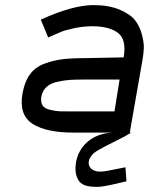

<svg xmlns="http://www.w3.org/2000/svg" viewBox="-20 -520 658 753"><path d="M347 -500Q407 -500 449.5 -482Q492 -464 510.5 -439.5Q529 -415 537 -383Q545 -351 544 -330.5Q543 -310 540 -292L489 0H495Q469 16 430 35Q391 54 367.5 67.5Q344 81 337 93Q325 110 328.5 126Q332 142 351 149.5Q370 157 406 149L472 136L476 191L420 204Q397 209 379.5 211.5Q362 214 339 212Q316 210 302 201.5Q288 193 280.5 171.5Q273 150 278 117Q288 63 329 31.5Q370 0 430 0H268Q161 0 107.5 -34.5Q54 -69 68 -152Q76 -198 96.5 -227Q117 -256 152.5 -269.5Q188 -283 223.5 -287.5Q259 -292 314 -292L465 -295Q477 -366 442 -391.5Q407 -417 343 -417Q305 -417 269 -409Q233 -401 218 -394.5Q203 -388 169 -373L140 -443Q265 -500 347 -500ZM429 -83 449 -208H304Q273 -208 252 -206.5Q231 -205 204 -199Q177 -193 161.5 -178Q146 -163 142 -140Q139 -119 147 -106.5Q155 -94 177.5 -89Q200 -84 214.5 -83.5Q229 -83 261 -83Q272 -83 278 -83Z"/></svg>

Font: Hermit LightItalic
Style: Regular
Weight: 300
Italic angle: -10°
Designer: Pablo Caro
Version: Version 2.000;PS 002.000;hotconv 1.0.88;makeotf.lib2.5.64775